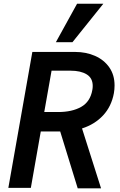

<svg xmlns="http://www.w3.org/2000/svg" viewBox="-20 -1002 640 1024"><path d="M152.5 -725H381Q439 -725 486.8 -704Q534.5 -683 562.8 -642.8Q591 -602.5 591 -546.5Q591 -526 587.5 -505.5Q574.5 -434.5 529.8 -386.5Q485 -338.5 417.5 -317L519 2.5H394.5L301 -301H197.5L144.5 0H24.5ZM472.5 -522.5Q474.5 -532.5 474.5 -543.5Q474.5 -585.5 442.5 -605.2Q410.5 -625 356.5 -625H255L216 -404.5H289.5Q364.5 -404.5 413 -432Q461.5 -459.5 472.5 -522.5ZM278 -777 391 -982H531L366.5 -777Z"/></svg>

Font: JuliaMono SemiBold
Style: Italic
Weight: 600
Italic angle: -9°
Monospace: yes
Designer: cormullion
Foundry: corm
Version: Version 0.056; ttfautohint (v1.8.4)